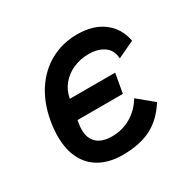

<svg xmlns="http://www.w3.org/2000/svg" viewBox="-125 -686 850 833"><g transform="rotate(-30 300.0 -270.0)"><path d="M61 -204Q61 -241.5 68 -279.5Q82 -360.5 121.5 -420.8Q161 -481 221 -513.8Q281 -546.5 354.5 -546.5Q435 -546.5 485.2 -508.2Q535.5 -470 548 -403.5L463.5 -363.5Q461.5 -405 431.8 -426.2Q402 -447.5 355 -447.5Q313.5 -447.5 277.8 -431.8Q242 -416 218.5 -387.5Q195 -359 188.5 -322L188 -320H415L398 -223.5H171L168.5 -210Q165.5 -193 165.5 -178.5Q165.5 -133.5 191.5 -110.2Q217.5 -87 265.5 -87Q318 -87 360.8 -112Q403.5 -137 431 -182.5L508.5 -118.5Q466.5 -52 408.5 -23Q350.5 6 267 6Q201.5 6 155.2 -19Q109 -44 85 -91Q61 -138 61 -204Z"/></g></svg>

Font: JuliaMono ExtraBold
Style: Italic
Weight: 800
Italic angle: -9°
Monospace: yes
Designer: cormullion
Foundry: corm
Version: Version 0.057; ttfautohint (v1.8.4)